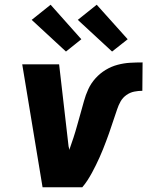

<svg xmlns="http://www.w3.org/2000/svg" viewBox="-20 -792 640 812"><path d="M328 0H160L74 -520H230L270 -173Q271 -169 272 -165.5Q273 -162 273 -158Q282 -183 290.5 -209Q299 -235 306 -260.5Q313 -286 320.5 -312Q328 -338 335 -364Q342 -390 353.5 -415Q365 -440 384 -461Q403 -482 427 -496.5Q451 -511 477.5 -518Q504 -525 530 -526.5Q556 -528 583 -528L582 -408Q565 -408 547.5 -404.5Q530 -401 514.5 -390Q499 -379 490 -363Q481 -347 475.5 -330Q470 -313 464 -296Q458 -279 452.5 -262Q447 -245 441 -228Q435 -211 428.5 -194Q422 -177 415.5 -160.5Q409 -144 401.5 -127.5Q394 -111 386 -94.5Q378 -78 369 -61.5Q360 -45 350 -29.5Q340 -14 328 0ZM454 -574 309 -708 389 -772 520 -626ZM259 -574 114 -708 194 -772 324 -626Z"/></svg>

Font: Iosevka Aile Heavy Oblique
Style: Regular
Weight: 900
Italic angle: -9°
Designer: Belleve Invis
Foundry: Belleve Invis
Version: Version 31.1.0; ttfautohint (v1.8.4)